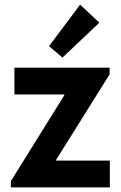

<svg xmlns="http://www.w3.org/2000/svg" viewBox="-20 -819 528 839"><path d="M27.3 -27.3 260.7 -402.3V-406.2H43V-523.4H459V-494.1L225.6 -121.1V-117.2H460V0H27.3ZM194.3 -617.2 330.1 -798.8 414.1 -719.7 252.9 -567.4Z"/></svg>

Font: Reddit Sans Chocolate
Style: Bold
Weight: 700
Designer: Stephen Hutchings
Foundry: Reddit
Version: Version 1.011